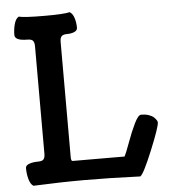

<svg xmlns="http://www.w3.org/2000/svg" viewBox="-53 -782 750 836"><g transform="rotate(-5 322.5 -364.5)"><path d="M59.6 -733.9Q83 -727.5 175.8 -727.5Q257.3 -727.5 282.2 -733.9Q295.4 -726.6 301.8 -706.3Q308.1 -686 308.1 -663.6Q308.1 -651.9 294.9 -646Q281.7 -640.1 263.2 -640.1Q252.4 -640.1 245.6 -637.5Q238.8 -634.8 236.1 -629.4Q233.4 -624 232.7 -619.9Q231.9 -615.7 231.9 -608.4V-104.5Q231.9 -87.4 238.8 -87.4Q282.7 -87.4 358.2 -87.2Q433.6 -86.9 465.8 -86.9Q472.2 -98.1 489.3 -145Q506.3 -191.9 523.4 -227.1Q540.5 -262.2 553.2 -262.2Q571.8 -262.2 586.2 -257.3Q600.6 -252.4 608.2 -245.4Q615.7 -238.3 619.4 -232.2Q623 -226.1 623 -222.7Q623 -202.6 581.8 -102.3Q540.5 -2 526.4 5.4Q393.1 0 281.7 0Q177.7 0 59.6 5.4Q46.4 -2.4 40 -25.9Q33.7 -49.3 33.7 -74.2Q33.7 -85.9 49.8 -91.8Q65.9 -97.7 88.4 -97.7Q107.4 -97.7 113.3 -105.7Q119.1 -113.8 119.1 -128.4V-600.1Q119.1 -614.7 113.3 -622.8Q107.4 -630.9 88.4 -630.9Q33.7 -630.9 33.7 -656.2Q33.7 -680.2 40 -703.4Q46.4 -726.6 59.6 -733.9Z"/></g></svg>

Font: Coustard
Style: Regular
Weight: 400
Foundry: vernon adams
Version: Version 1.000